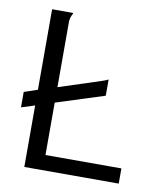

<svg xmlns="http://www.w3.org/2000/svg" viewBox="-73 -685 647 747"><g transform="rotate(10 250.0 -311.5)"><path d="M73 0H446V-60H146V-267L337 -328V-392C332 -389 323 -386 312 -382L146 -328V-589C149 -614 156 -616 156 -621C156 -622 155 -623 154 -623H73V-305L20 -287V-226L73 -243Z"/></g></svg>

Font: Inconsolata
Style: Regular
Weight: 400
Monospace: yes
Designer: Raph Levien, Cyreal, Brenton Simpson
Foundry: Raph Levien, Cyreal, Google
Version: Version 3.100